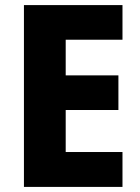

<svg xmlns="http://www.w3.org/2000/svg" viewBox="-20 -734 548 754"><path d="M461 0V-137H238V-302H445V-438H238V-578H461V-714H74V0Z"/></svg>

Font: Noto Sans Thai Looped SemiCondensed ExtraBold
Style: Regular
Weight: 800
Width: 4
Designer: Sasikarn Vongin, Ben Mitchell
Foundry: The Fontpad Ltd
Version: Version 1.001